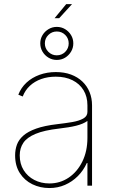

<svg xmlns="http://www.w3.org/2000/svg" viewBox="-20 -905 565 936"><path d="M220.7 11.7Q175.8 11.7 137.7 -6.8Q99.6 -25.4 76.7 -61Q53.7 -96.7 53.7 -147.5Q53.7 -175.3 62.5 -199.7Q71.3 -224.1 93.8 -243.9Q116.2 -263.7 156.5 -278.1Q196.8 -292.5 259.8 -299.8Q297.9 -304.2 331.3 -309.8Q364.7 -315.4 385.5 -326.9Q406.2 -338.4 406.2 -359.4V-391.6Q406.2 -434.1 387.2 -465.3Q368.2 -496.6 333.5 -513.9Q298.8 -531.2 252 -531.2Q213.4 -531.2 181.2 -519.8Q148.9 -508.3 125.7 -486.8Q102.5 -465.3 90.8 -434.6L69.3 -443.4Q82.5 -477.5 109.1 -502.2Q135.7 -526.9 172.6 -540.3Q209.5 -553.7 252 -553.7Q293.5 -553.7 326.2 -541.5Q358.9 -529.3 381.8 -507.3Q404.8 -485.4 416.7 -455.8Q428.7 -426.3 428.7 -391.6V0H406.2V-110.4H403.3Q386.7 -73.7 359.4 -46.4Q332 -19 296.9 -3.7Q261.7 11.7 220.7 11.7ZM220.7 -10.7Q272.5 -10.7 314.5 -38.8Q356.4 -66.9 381.3 -117.2Q406.2 -167.5 406.2 -233.4V-315.4Q396 -308.1 382.1 -302.2Q368.2 -296.4 350.8 -292Q333.5 -287.6 312.7 -284.4Q292 -281.2 268.6 -278.3Q195.3 -270 153.3 -252.4Q111.3 -234.9 93.8 -208.7Q76.2 -182.6 76.2 -147.5Q76.2 -106.4 95.2 -75.7Q114.3 -44.9 147.2 -27.8Q180.2 -10.7 220.7 -10.7ZM246.1 -816.4 302.7 -884.8H331.1L268.6 -816.4ZM256.8 -612.8Q234.9 -612.8 216.6 -623.8Q198.2 -634.8 187.3 -653.1Q176.3 -671.4 176.3 -693.8Q176.3 -715.8 187.3 -733.9Q198.2 -752 216.6 -762.9Q234.9 -773.9 256.8 -773.9Q279.3 -773.9 297.4 -762.9Q315.4 -752 326.4 -733.9Q337.4 -715.8 337.4 -693.4Q337.4 -671.4 326.4 -653.1Q315.4 -634.8 297.4 -623.8Q279.3 -612.8 256.8 -612.8ZM256.8 -635.3Q281.2 -635.3 298.1 -652.3Q314.9 -669.4 314.9 -693.4Q314.9 -717.8 298.1 -734.6Q281.2 -751.5 256.8 -751.5Q232.9 -751.5 215.8 -734.6Q198.7 -717.8 198.7 -693.4Q198.7 -669.4 215.8 -652.3Q232.9 -635.3 256.8 -635.3Z"/></svg>

Font: Inter Thin
Style: Regular
Weight: 250
Designer: Rasmus Andersson
Foundry: rsms
Version: Version 4.001;git-66647c0bb